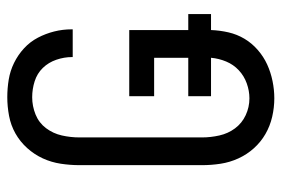

<svg xmlns="http://www.w3.org/2000/svg" viewBox="-146 -638 791 540"><g transform="rotate(-90 250.0 -367.5)"><path d="M244 8Q218 8 192 2Q166 -4 143.5 -17Q121 -30 103.5 -49.5Q86 -69 75 -93Q64 -117 60 -143Q56 -169 56 -195V-540Q56 -566 60 -592.5Q64 -619 75 -643Q86 -667 104 -687Q122 -707 145 -720Q168 -733 194.5 -738Q221 -743 247 -743Q272 -743 296.5 -739Q321 -735 343.5 -724Q366 -713 384.5 -696Q403 -679 414.5 -657Q426 -635 432 -611Q438 -587 438 -562Q438 -561 438 -560.5Q438 -560 438 -559H360Q360 -559 360 -559.5Q360 -560 360 -561Q360 -583 352.5 -605Q345 -627 329.5 -643Q314 -659 292 -666Q270 -673 247 -673Q222 -673 198.5 -663.5Q175 -654 160 -634Q145 -614 139.5 -589.5Q134 -565 134 -540V-195Q134 -171 139.5 -146.5Q145 -122 159.5 -102.5Q174 -83 196.5 -72.5Q219 -62 244 -62Q265 -62 286 -69.5Q307 -77 323 -92Q339 -107 347.5 -127.5Q356 -148 358 -170H250V-234H358V-330H250V-400H436V-234H481V-170H436Q435 -145 429.5 -121Q424 -97 411.5 -76Q399 -55 380 -38.5Q361 -22 339 -12Q317 -2 292.5 3Q268 8 244 8Z"/></g></svg>

Font: Zed Sans
Style: Regular
Weight: 400
Designer: Belleve Invis
Foundry: Belleve Invis
Version: Version 1.0.0; ttfautohint (v1.8.4)